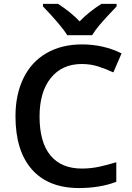

<svg xmlns="http://www.w3.org/2000/svg" viewBox="-20 -951 674 981"><path d="M397.9 -624Q297.4 -624 239.7 -552.7Q182.1 -481.4 182.1 -356Q182.1 -224.6 237.5 -157.2Q293 -89.8 397.9 -89.8Q443.4 -89.8 485.8 -98.9Q528.3 -107.9 574.2 -122.1V-22Q490.2 9.8 383.8 9.8Q227.1 9.8 143.1 -85.2Q59.1 -180.2 59.1 -356.9Q59.1 -468.3 99.9 -551.8Q140.6 -635.3 217.8 -679.7Q294.9 -724.1 398.9 -724.1Q508.3 -724.1 601.1 -678.2L559.1 -581.1Q522.9 -598.1 482.7 -611.1Q442.4 -624 397.9 -624ZM575.7 -931.2V-918Q514.2 -854 489 -823.7Q463.9 -793.5 450.7 -771H323.7Q292 -822.3 199.7 -918V-931.2H276.9Q344.2 -887.2 386.7 -841.8Q434.1 -890.6 498 -931.2Z"/></svg>

Font: f0_32663          
Style: Regular
Weight: 600
Foundry: Ascender Corporation
Version: Version 1.10